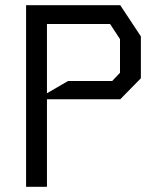

<svg xmlns="http://www.w3.org/2000/svg" viewBox="-20 -716 640 736"><path d="M80 -696V0H160V-335.5H441L520 -416V-576.5L441 -696ZM160 -624H402L440 -566V-437L410 -405.5H241L160 -358.5Z"/></svg>

Font: Kode Mono
Style: Regular
Weight: 400
Monospace: yes
Designer: Isa Ozler
Foundry: Kadena LLC
Version: Version 1.000;gftools[0.9.28]